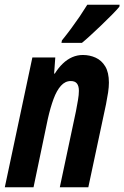

<svg xmlns="http://www.w3.org/2000/svg" viewBox="-27 -786 522 806"><path d="M-6.8 0 108.9 -544.9H205.1L200.2 -477.1H203.1Q218.3 -501.5 236.6 -519Q254.9 -536.6 276.1 -545.9Q297.4 -555.2 320.8 -555.2Q349.6 -555.2 374.5 -543.9Q399.4 -532.7 414.8 -507.3Q430.2 -481.9 430.2 -439Q430.2 -420.9 426.8 -397.9Q423.3 -375 418 -348.1L343.8 0H224.1L292 -319.8Q296.4 -343.3 300.3 -365.7Q304.2 -388.2 304.2 -404.8Q304.2 -424.8 296.1 -435.3Q288.1 -445.8 270 -445.8Q246.6 -445.8 228.8 -426Q210.9 -406.2 197.8 -370.6Q184.6 -335 173.8 -287.1L113.8 0ZM231 -606 232.9 -616.2Q253.4 -641.6 272.2 -667Q291 -692.4 307.9 -717.3Q324.7 -742.2 339.4 -766.1H475.1L474.1 -757.8Q463.4 -744.6 442.4 -723.4Q421.4 -702.1 397.2 -679Q373 -655.8 351.3 -636Q329.6 -616.2 316.9 -606Z"/></svg>

Font: Open Sans Condensed
Style: Italic
Weight: 400
Width: 3
Italic angle: -12°
Designer: Monotype Design Team
Foundry: Monotype Imaging Inc.
Version: Version 3.000